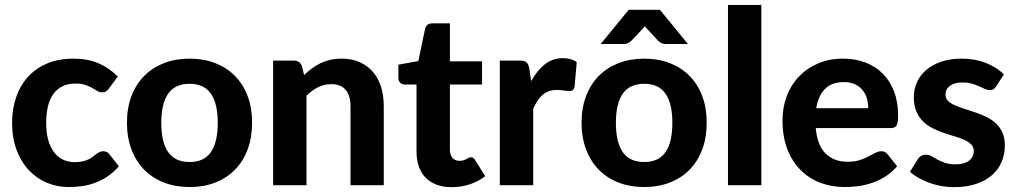

<svg xmlns="http://www.w3.org/2000/svg" viewBox="-20 -766 4205 794"><path d="M431 -400.5Q425 -392.5 419 -388.2Q413 -384 402 -384Q392 -384 382.8 -389.8Q373.5 -395.5 361.5 -402.2Q349.5 -409 333 -414.8Q316.5 -420.5 292 -420.5Q261 -420.5 238.2 -409.2Q215.5 -398 200.5 -377Q185.5 -356 178.2 -326Q171 -296 171 -258.5Q171 -179.5 202.8 -137.5Q234.5 -95.5 289.5 -95.5Q308.5 -95.5 322.2 -98.8Q336 -102 346.2 -107Q356.5 -112 364 -118Q371.5 -124 378.2 -129Q385 -134 391.8 -137.2Q398.5 -140.5 407 -140.5Q423 -140.5 432 -128.5L471.5 -78.5Q449.5 -53 424.5 -36.2Q399.5 -19.5 372.8 -9.8Q346 0 318.5 3.8Q291 7.5 264 7.5Q216.5 7.5 174 -10.2Q131.5 -28 99.5 -62Q67.5 -96 48.8 -145.5Q30 -195 30 -258.5Q30 -315 46.5 -363.5Q63 -412 95 -447.5Q127 -483 174.2 -503.2Q221.5 -523.5 283.5 -523.5Q342.5 -523.5 387 -504.5Q431.5 -485.5 467 -449.5Z M764.5 -523.5Q822.5 -523.5 870 -505Q917.5 -486.5 951.5 -452.2Q985.5 -418 1004 -369Q1022.5 -320 1022.5 -258.5Q1022.5 -197 1004 -147.8Q985.5 -98.5 951.5 -64Q917.5 -29.5 870 -11Q822.5 7.5 764.5 7.5Q706 7.5 658.2 -11Q610.5 -29.5 576.5 -64Q542.5 -98.5 523.8 -147.8Q505 -197 505 -258.5Q505 -320 523.8 -369Q542.5 -418 576.5 -452.2Q610.5 -486.5 658.2 -505Q706 -523.5 764.5 -523.5ZM764.5 -96Q823.5 -96 852 -136.8Q880.5 -177.5 880.5 -258Q880.5 -338 852 -378.8Q823.5 -419.5 764.5 -419.5Q704 -419.5 675.5 -378.8Q647 -338 647 -258Q647 -177.5 675.5 -136.8Q704 -96 764.5 -96Z M1237.5 -455.5Q1253 -470.5 1269.8 -483Q1286.5 -495.5 1305.2 -504.5Q1324 -513.5 1345.8 -518.5Q1367.5 -523.5 1393 -523.5Q1435 -523.5 1467.5 -509Q1500 -494.5 1522.2 -468.5Q1544.5 -442.5 1555.8 -406.5Q1567 -370.5 1567 -327.5V0H1429.5V-327.5Q1429.5 -370.5 1409.5 -394.2Q1389.5 -418 1350.5 -418Q1321.5 -418 1296 -405.5Q1270.5 -393 1247.5 -370.5V0H1109.5V-515.5H1194.5Q1220.5 -515.5 1229 -491.5Z M1847.5 8Q1812.5 8 1785.5 -2.2Q1758.5 -12.5 1740 -31.5Q1721.5 -50.5 1712 -77.5Q1702.5 -104.5 1702.5 -138.5V-416.5H1654Q1643 -416.5 1635.2 -423.5Q1627.5 -430.5 1627.5 -444.5V-498.5L1710 -513.5L1738 -647Q1743.5 -669.5 1768.5 -669.5H1840.5V-512.5H1973.5V-416.5H1840.5V-147.5Q1840.5 -126 1850.8 -113.5Q1861 -101 1880 -101Q1890 -101 1897 -103.2Q1904 -105.5 1909 -108.2Q1914 -111 1918.2 -113.2Q1922.5 -115.5 1927 -115.5Q1933 -115.5 1937 -112.8Q1941 -110 1945 -103.5L1986.5 -37.5Q1958 -15 1922 -3.5Q1886 8 1847.5 8Z M2176.5 -430.5Q2201 -474.5 2233 -500Q2265 -525.5 2308 -525.5Q2343 -525.5 2365 -509L2356 -407Q2353.5 -397 2348.2 -393.2Q2343 -389.5 2334 -389.5Q2326 -389.5 2311 -391.8Q2296 -394 2283 -394Q2264 -394 2249.2 -388.5Q2234.5 -383 2223 -373Q2211.5 -363 2202.2 -348.5Q2193 -334 2185 -315.5V0H2047V-515.5H2128.5Q2149.5 -515.5 2157.5 -508Q2165.5 -500.5 2169 -482Z M2644.5 -523.5Q2702.5 -523.5 2750 -505Q2797.5 -486.5 2831.5 -452.2Q2865.5 -418 2884 -369Q2902.5 -320 2902.5 -258.5Q2902.5 -197 2884 -147.8Q2865.5 -98.5 2831.5 -64Q2797.5 -29.5 2750 -11Q2702.5 7.5 2644.5 7.5Q2586 7.5 2538.2 -11Q2490.5 -29.5 2456.5 -64Q2422.5 -98.5 2403.8 -147.8Q2385 -197 2385 -258.5Q2385 -320 2403.8 -369Q2422.5 -418 2456.5 -452.2Q2490.5 -486.5 2538.2 -505Q2586 -523.5 2644.5 -523.5ZM2644.5 -96Q2703.5 -96 2732 -136.8Q2760.5 -177.5 2760.5 -258Q2760.5 -338 2732 -378.8Q2703.5 -419.5 2644.5 -419.5Q2584 -419.5 2555.5 -378.8Q2527 -338 2527 -258Q2527 -177.5 2555.5 -136.8Q2584 -96 2644.5 -96ZM2825 -584H2733Q2725 -584 2717.5 -586.8Q2710 -589.5 2702 -597L2658 -644.5Q2655.5 -647 2652.5 -650.2Q2649.5 -653.5 2647 -657.5Q2641 -650 2635.5 -644.5L2590.5 -597Q2576.5 -584 2559.5 -584H2464L2580 -725.5H2709Z M3128.5 -745.5V0H2990.5V-745.5Z M3570.5 -318.5Q3570.5 -340 3564.8 -359.5Q3559 -379 3546.5 -394Q3534 -409 3515 -417.8Q3496 -426.5 3469.5 -426.5Q3420 -426.5 3392 -398.5Q3364 -370.5 3355.5 -318.5ZM3353.5 -236.5Q3360 -164 3394.8 -130.5Q3429.5 -97 3485.5 -97Q3514 -97 3534.8 -103.8Q3555.5 -110.5 3571.2 -118.8Q3587 -127 3599.8 -133.8Q3612.5 -140.5 3625 -140.5Q3641 -140.5 3650 -128.5L3690 -78.5Q3668 -53 3641.5 -36.2Q3615 -19.5 3586.5 -9.8Q3558 0 3529 3.8Q3500 7.5 3473 7.5Q3419 7.5 3372.2 -10.2Q3325.5 -28 3290.8 -62.8Q3256 -97.5 3236 -149Q3216 -200.5 3216 -268.5Q3216 -321 3233.2 -367.5Q3250.5 -414 3283 -448.5Q3315.5 -483 3362 -503.2Q3408.5 -523.5 3467 -523.5Q3516.5 -523.5 3558.2 -507.8Q3600 -492 3630.2 -462Q3660.5 -432 3677.2 -388.2Q3694 -344.5 3694 -288.5Q3694 -273 3692.5 -263Q3691 -253 3687.5 -247Q3684 -241 3678 -238.8Q3672 -236.5 3662.5 -236.5Z M4100 -409.5Q4094.5 -401 4088.8 -397.2Q4083 -393.5 4073 -393.5Q4063 -393.5 4052.5 -398.5Q4042 -403.5 4029 -409.2Q4016 -415 3999.2 -420Q3982.5 -425 3960.5 -425Q3927 -425 3908.5 -411.2Q3890 -397.5 3890 -375Q3890 -359.5 3900.5 -349Q3911 -338.5 3928.2 -330.8Q3945.5 -323 3967.5 -316.2Q3989.5 -309.5 4012.8 -301.5Q4036 -293.5 4058 -283Q4080 -272.5 4097.2 -256.8Q4114.5 -241 4125 -218.8Q4135.5 -196.5 4135.5 -165Q4135.5 -127.5 4121.8 -95.8Q4108 -64 4081.5 -41Q4055 -18 4015.5 -5Q3976 8 3924.5 8Q3898 8 3872 3.2Q3846 -1.5 3822.5 -10.2Q3799 -19 3778.5 -30.5Q3758 -42 3743 -55.5L3775 -107Q3780.5 -116 3788.8 -121Q3797 -126 3810 -126Q3822.5 -126 3833 -119.8Q3843.5 -113.5 3856.5 -106.2Q3869.5 -99 3887.2 -92.8Q3905 -86.5 3931.5 -86.5Q3951.5 -86.5 3966 -91Q3980.5 -95.5 3989.5 -103.2Q3998.5 -111 4002.8 -120.8Q4007 -130.5 4007 -141Q4007 -158 3996.2 -168.8Q3985.5 -179.5 3968.2 -187.5Q3951 -195.5 3928.5 -202Q3906 -208.5 3882.8 -216.5Q3859.5 -224.5 3837.2 -235.5Q3815 -246.5 3797.8 -263.2Q3780.5 -280 3769.8 -304.5Q3759 -329 3759 -364Q3759 -396 3771.5 -424.8Q3784 -453.5 3809 -475.5Q3834 -497.5 3871.2 -510.5Q3908.5 -523.5 3957.5 -523.5Q4012.5 -523.5 4057.5 -505.5Q4102.5 -487.5 4131.5 -458.5Z"/></svg>

Font: LatoLatin Heavy
Style: Regular
Weight: 800
Designer: Lukasz Dziedzic with Adam Twardoch and Botio Nikoltchev
Foundry: tyPoland Lukasz Dziedzic
Version: Version 2.015; 2015-08-06; http://www.latofonts.com/